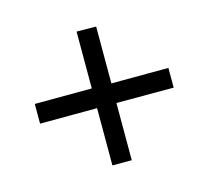

<svg xmlns="http://www.w3.org/2000/svg" viewBox="-89 -697 737 678"><g transform="rotate(30 279.5 -358.5)"><path d="M132 -160 81 -211 228 -359 81 -506 132 -556 279 -409 426 -557 477 -506 329 -358 477 -210 427 -160 279 -308Z"/></g></svg>

Font: Noto Serif Yezidi
Style: Bold
Weight: 700
Designer: Dalton Maag Ltd
Foundry: Dalton Maag Ltd
Version: Version 1.001; ttfautohint (v1.8.4.7-5d5b)